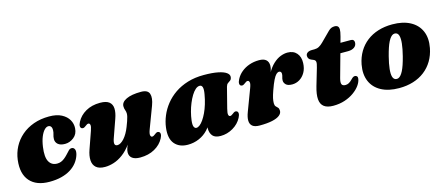

<svg xmlns="http://www.w3.org/2000/svg" viewBox="-44 -1046 3508 1517"><g transform="rotate(-15 1709.5 -287.0)"><path d="M322 -412Q306 -412 289.8 -395.2Q273.5 -378.5 260 -346Q246.5 -313.5 239.5 -265Q228 -183.5 249 -146Q270 -108.5 315 -108.5Q332 -108.5 346.8 -114.2Q361.5 -120 375.2 -130.8Q389 -141.5 402.5 -156Q421 -176.5 431.5 -187Q442 -197.5 457 -197Q472 -196.5 479.5 -181Q487 -165.5 478.5 -136Q468.5 -103 447 -75.2Q425.5 -47.5 393 -27.2Q360.5 -7 317.2 4Q274 15 220 15Q113 15 60 -45.2Q7 -105.5 20.5 -217Q27.5 -273 53 -321.8Q78.5 -370.5 121 -407.2Q163.5 -444 220.8 -464.5Q278 -485 348 -485Q409.5 -485 449 -464.2Q488.5 -443.5 507 -411Q525.5 -378.5 523 -342Q520.5 -294.5 487.2 -268.5Q454 -242.5 415.5 -242.5Q377.5 -242.5 358 -259.2Q338.5 -276 339 -302Q339.5 -322 345 -337.8Q350.5 -353.5 351 -374Q351.5 -390.5 344 -401.2Q336.5 -412 322 -412Z M1155 -141.5Q1164.5 -136.5 1165.2 -123Q1166 -109.5 1155 -88.5Q1131 -42 1080.2 -13.5Q1029.5 15 961 15Q919 15 896.8 -1.5Q874.5 -18 874.5 -49Q874.5 -67.5 883.2 -90Q892 -112.5 903.5 -136.8Q915 -161 924.8 -185Q934.5 -209 936 -230.5L953 -226Q927 -157.5 893 -111Q859 -64.5 821.5 -36.8Q784 -9 746 3Q708 15 673.5 15Q625.5 15 601.2 -6.2Q577 -27.5 574.8 -64.8Q572.5 -102 589.5 -150L638.5 -289.5Q650.5 -323.5 647 -336.8Q643.5 -350 633.5 -350Q628 -350 622.5 -347.5Q617 -345 608.5 -338Q596.5 -328.5 588.8 -326.8Q581 -325 573.5 -328.5Q564 -333.5 563.2 -347Q562.5 -360.5 573.5 -381.5Q597.5 -428 647.2 -456.5Q697 -485 764.5 -485Q815 -485 838.8 -465.8Q862.5 -446.5 864 -412Q865.5 -377.5 849 -331.5L800 -192.5Q787.5 -159.5 790.2 -142.8Q793 -126 813 -126Q826 -126 840.2 -134.8Q854.5 -143.5 868.5 -159.2Q882.5 -175 895.2 -197Q908 -219 918.5 -246Q928 -270 934.5 -289Q941 -308 944.5 -322.5Q948 -337 948 -347.5Q948 -364 942.2 -378Q936.5 -392 936.5 -410Q936.5 -444 979.5 -464.5Q1022.5 -485 1100 -485Q1155 -485 1166.8 -450.5Q1178.5 -416 1156.5 -357L1090 -180.5Q1077.5 -147 1081.2 -133.5Q1085 -120 1095 -120Q1100.5 -120 1106 -122.8Q1111.5 -125.5 1120 -132Q1132 -142 1139.8 -143.8Q1147.5 -145.5 1155 -141.5Z M1724 -180Q1715 -145 1718.5 -131.5Q1722 -118 1732 -118Q1737.5 -118 1743 -120.8Q1748.5 -123.5 1757 -130Q1769 -140 1776.8 -141.8Q1784.5 -143.5 1792 -139.5Q1801.5 -134.5 1802.2 -121Q1803 -107.5 1792 -86.5Q1768.5 -41 1720.8 -13Q1673 15 1619.5 15Q1574 15 1554.5 -7.8Q1535 -30.5 1535 -69.5Q1535 -82 1536 -95.5Q1537 -109 1538.8 -123Q1540.5 -137 1543 -150.5Q1545.5 -164 1548.5 -176.5L1562.5 -136.5Q1550 -91 1518.5 -56.8Q1487 -22.5 1443.8 -3.8Q1400.5 15 1351.5 15Q1281.5 15 1244.2 -29Q1207 -73 1218 -161Q1224 -208.5 1243.5 -255.2Q1263 -302 1296 -343.5Q1329 -385 1375.2 -416.8Q1421.5 -448.5 1481 -466.8Q1540.5 -485 1612.5 -485Q1684 -485 1730 -475.5Q1776 -466 1797.2 -449.8Q1818.5 -433.5 1815.5 -413.5Q1813 -395.5 1803 -388.2Q1793 -381 1782.5 -373.8Q1772 -366.5 1767 -348ZM1428 -163.5Q1423.5 -125.5 1430.8 -111Q1438 -96.5 1450 -96.5Q1463.5 -96.5 1478.2 -108Q1493 -119.5 1508 -141Q1523 -162.5 1537 -192Q1551 -221.5 1562.2 -258.2Q1573.5 -295 1580.5 -336.5Q1587.5 -375.5 1582 -393.2Q1576.5 -411 1560 -411Q1542.5 -411 1525.2 -396Q1508 -381 1492.2 -355.2Q1476.5 -329.5 1463.2 -297.2Q1450 -265 1441 -230.5Q1432 -196 1428 -163.5Z M1876 -328.5Q1866.5 -333.5 1865.8 -347Q1865 -360.5 1876 -381.5Q1892 -412.5 1920 -435.8Q1948 -459 1985 -472Q2022 -485 2065.5 -485Q2103.5 -485 2122.2 -468.5Q2141 -452 2141 -421Q2141 -402.5 2134 -380Q2127 -357.5 2117.5 -333.2Q2108 -309 2100 -285Q2092 -261 2090.5 -239.5L2080.5 -243Q2099 -313.5 2125 -360.5Q2151 -407.5 2180.8 -434.8Q2210.5 -462 2240.5 -473.5Q2270.5 -485 2297 -485Q2346 -485 2372.5 -454.2Q2399 -423.5 2397 -373.5Q2395.5 -329 2377.2 -297.2Q2359 -265.5 2331 -248.8Q2303 -232 2271 -232Q2235 -232 2219.8 -247.2Q2204.5 -262.5 2204.5 -281Q2204.5 -295.5 2209 -308.8Q2213.5 -322 2213.5 -335Q2213.5 -345 2208.2 -350.5Q2203 -356 2195 -356Q2183.5 -356 2171.5 -344.8Q2159.5 -333.5 2145.2 -305Q2131 -276.5 2112.5 -224Q2100 -188.5 2095.2 -166.5Q2090.5 -144.5 2090.5 -126Q2090.5 -107.5 2098.5 -99.2Q2106.5 -91 2114.5 -82.8Q2122.5 -74.5 2122.5 -56Q2122.5 -35.5 2102.2 -19.2Q2082 -3 2041.2 6Q2000.5 15 1938 15Q1898 15 1879.2 -0.8Q1860.5 -16.5 1860 -45.2Q1859.5 -74 1874.5 -113L1941 -289.5Q1954 -323.5 1950 -336.8Q1946 -350 1936 -350Q1930.5 -350 1925 -347.5Q1919.5 -345 1911 -338Q1899 -328.5 1891.2 -326.8Q1883.5 -325 1876 -328.5Z M2484 -375 2464 -383.5Q2451.5 -389 2445.8 -398.2Q2440 -407.5 2440 -419Q2440 -435.5 2453.8 -445Q2467.5 -454.5 2490.5 -454.5H2511.5Q2532 -454.5 2548.8 -463.5Q2565.5 -472.5 2582.5 -489.5L2659.5 -566.5Q2672 -579 2684.2 -584Q2696.5 -589 2711 -589Q2729 -589 2737.5 -580Q2746 -571 2746 -556.5Q2746 -548 2743.8 -532.8Q2741.5 -517.5 2736 -498L2648.5 -182.5Q2639 -147.5 2645.8 -133Q2652.5 -118.5 2676 -118.5Q2690.5 -118.5 2704 -125.8Q2717.5 -133 2733 -149.5Q2743 -160 2750 -164Q2757 -168 2765 -168Q2775 -168 2781.2 -160.8Q2787.5 -153.5 2785.5 -140.5Q2782 -114.5 2762.5 -87.2Q2743 -60 2710.5 -36.8Q2678 -13.5 2635 0.8Q2592 15 2541 15Q2492 15 2465.8 -4.8Q2439.5 -24.5 2436 -65.2Q2432.5 -106 2451 -169.5L2492 -309Q2502 -342 2499.8 -355.8Q2497.5 -369.5 2484 -375ZM2666 -371.5 2691 -451H2807.5Q2835 -451 2835 -424.5Q2835 -400 2815.8 -385.8Q2796.5 -371.5 2764 -371.5Z M3154.5 -486Q3242 -486 3301 -454.2Q3360 -422.5 3385 -364.8Q3410 -307 3395 -228.5Q3384 -171.5 3357 -126.2Q3330 -81 3289.2 -49.5Q3248.5 -18 3195.8 -1.5Q3143 15 3080.5 15Q2993 15 2934 -16.8Q2875 -48.5 2850.2 -106.5Q2825.5 -164.5 2840 -242.5Q2851 -299.5 2878 -344.8Q2905 -390 2945.8 -421.5Q2986.5 -453 3039.2 -469.5Q3092 -486 3154.5 -486ZM3071.5 -61Q3082.5 -58.5 3092.8 -62.5Q3103 -66.5 3113 -78Q3123 -89.5 3132.8 -108.5Q3142.5 -127.5 3152 -155.5Q3161.5 -183.5 3171 -220.5Q3186 -279.5 3190.2 -320.2Q3194.5 -361 3188 -383.5Q3181.5 -406 3163.5 -410Q3152.5 -412.5 3142.2 -408.5Q3132 -404.5 3122 -393Q3112 -381.5 3102.2 -362.5Q3092.5 -343.5 3083 -315.5Q3073.5 -287.5 3064 -250.5Q3049 -192 3044.8 -151Q3040.5 -110 3047.2 -87.5Q3054 -65 3071.5 -61Z"/></g></svg>

Font: Fraunces Wonky
Style: Italic
Weight: 900
Italic angle: -16°
Version: Version 1.000;[b76b70a41]